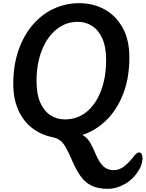

<svg xmlns="http://www.w3.org/2000/svg" viewBox="-20 -868 921 1214"><path d="M661 326Q601 326 561 307Q521 288 493 250.5Q465 213 440 156Q415 97 396.5 65Q378 33 359 19Q340 5 310 -1Q238 -16 182.5 -59Q127 -102 95.5 -172.5Q64 -243 64 -338Q64 -455 96.5 -549Q129 -643 186 -710Q243 -777 319 -812.5Q395 -848 482 -848Q569 -848 640.5 -809Q712 -770 755 -693.5Q798 -617 798 -505Q798 -376 759.5 -276Q721 -176 654 -109.5Q587 -43 501 -15Q527 -1 545.5 27Q564 55 584 104Q607 159 633.5 183.5Q660 208 699 208Q732 208 763 185.5Q794 163 833 112Q841 102 848 99Q855 96 860 96Q870 96 875.5 106.5Q881 117 881 134Q881 147 877 163.5Q873 180 864 197Q829 261 773 293.5Q717 326 661 326ZM390 -113Q470 -113 528.5 -161.5Q587 -210 619 -295Q651 -380 651 -488Q651 -571 627 -624.5Q603 -678 562.5 -704Q522 -730 472 -730Q395 -730 336 -681.5Q277 -633 244 -548.5Q211 -464 211 -355Q211 -272 235 -218.5Q259 -165 299.5 -139Q340 -113 390 -113Z"/></svg>

Font: Pacifico
Style: Regular
Weight: 400
Designer: Vernon Adams
Foundry: Vernon Adams
Version: Version 3.010; ttfautohint (v1.8.4.7-5d5b)